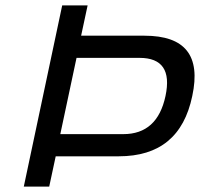

<svg xmlns="http://www.w3.org/2000/svg" viewBox="-20 -690 740 710"><path d="M162 0 186 -112H419C570 -112 660 -186 691 -335C723 -484 665 -558 514 -558H280L304 -670H210L68 0ZM203 -194 263 -476H496C580 -476 612 -429 592 -335C572 -241 520 -194 436 -194Z"/></svg>

Font: LT Wave Text Italic
Style: Regular
Weight: 400
Designer: Daniel Lyons
Version: Version 2.5 (Glyphs App)